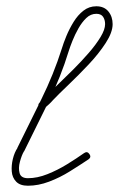

<svg xmlns="http://www.w3.org/2000/svg" viewBox="-20 -575 379 612"><path d="M123 -231Q115 -223 106 -232Q98 -240 107 -249Q113 -255 119 -260.5Q125 -266 131 -272Q144 -286 166.5 -307.5Q189 -329 214.5 -354.5Q240 -380 263 -406.5Q286 -433 300.5 -457Q315 -481 315 -498Q315 -512 308.5 -521.5Q302 -531 287 -531Q269 -531 255 -517.5Q241 -504 230 -484.5Q219 -465 211 -445Q203 -425 199 -412Q174 -330 134.5 -250Q95 -170 57 -93Q57 -93 56 -92Q56 -92 56 -92Q49 -80 43.5 -59.5Q38 -39 42.5 -23Q47 -7 69 -7Q99 -7 131.5 -20Q164 -33 194 -51.5Q224 -70 248 -87Q248 -87 248 -87Q248 -87 248 -87Q258 -94 265 -84Q272 -74 262 -67Q235 -49 203 -29Q171 -9 136.5 4Q102 17 69 17Q44 17 31.5 4Q19 -9 17.5 -28.5Q16 -48 21 -68.5Q26 -89 36 -104Q36 -104 36 -104Q35 -103 35 -103Q73 -180 112 -259Q151 -338 177 -420Q182 -437 191.5 -460Q201 -483 214.5 -505Q228 -527 246 -541Q264 -555 287 -555Q312 -555 325.5 -538.5Q339 -522 339 -498Q339 -472 317 -438Q295 -404 262.5 -369.5Q230 -335 198.5 -305Q167 -275 149 -256Q143 -249 136.5 -243Q130 -237 123 -231Q123 -231 123 -231Q123 -231 123 -231Z"/></svg>

Font: FRB American Cursive Light
Style: Italic
Weight: 300
Italic angle: -25°
Version: Version 2.0;Modular Font Editor K font №1